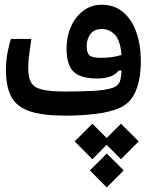

<svg xmlns="http://www.w3.org/2000/svg" viewBox="-20 -491 626 820"><path d="M258.3 2.9Q163.6 2.9 108.2 -15.4Q52.7 -33.7 29.1 -76.4Q5.4 -119.1 5.4 -192.4Q5.4 -230 12.2 -266.4Q19 -302.7 26.9 -324.7H113.8Q106.9 -278.8 103.8 -252Q100.6 -225.1 100.6 -198.7Q100.6 -160.6 112.5 -139.2Q124.5 -117.7 158.4 -108.9Q192.4 -100.1 258.3 -100.1Q314.5 -100.1 369.6 -102.5Q424.8 -105 456.1 -114.3Q477.5 -120.6 487.3 -134Q497.1 -147.5 499 -189.9L486.3 -189.5Q475.6 -174.3 453.1 -165Q430.7 -155.8 393.1 -155.8Q324.7 -155.8 294.4 -184.6Q264.2 -213.4 264.2 -284.2Q264.2 -334.5 283 -377Q301.8 -419.4 335.7 -445.1Q369.6 -470.7 414.6 -470.7Q468.8 -470.7 505.9 -439.2Q543 -407.7 562.3 -353.3Q581.5 -298.8 581.5 -230Q581.5 -154.8 559.6 -101.8Q537.6 -48.8 485.8 -27.8Q445.3 -11.2 384.5 -4.2Q323.7 2.9 258.3 2.9ZM499 -256.3Q494.1 -317.4 470.9 -342.3Q447.8 -367.2 415 -367.2Q382.3 -367.2 366.2 -345.5Q350.1 -323.7 350.1 -294.9Q350.1 -267.1 361.1 -255.6Q372.1 -244.1 409.2 -244.1Q437.5 -244.1 458 -247.1Q478.5 -250 499 -256.3ZM496.6 37.6 572.3 112.8 496.6 189 435.5 127.4 374.5 189 298.8 112.8 374.5 37.6 435.5 98.6ZM436 164.6 508.3 236.8 436 309.6 363.8 236.8Z"/></svg>

Font: CaskaydiaCove NFP
Style: Regular
Weight: 400
Designer: Aaron Bell
Foundry: Saja Typeworks
Version: Version 2111.001; VTT 6.35;Nerd Fonts 3.1.1